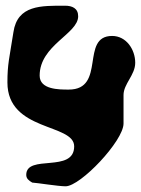

<svg xmlns="http://www.w3.org/2000/svg" viewBox="-20 -620 494 673"><path d="M93 20C111 21 184 33 210 33C262 33 413 -126 413 -187V-287C413 -326 454 -357 454 -400C454 -446 423 -494 373 -494C260 -494 353 -306 221 -306C186 -306 119 -306 119 -355C119 -462 254 -501 254 -563C254 -591 233 -600 208 -600C125 -600 41 -603 27 -507C13 -417 6 -396 6 -331C6 -158 240 -188 240 -107C240 -12 72 -81 72 -7C72 6 81 13 93 20Z"/></svg>

Font: Charger
Style: Overspray
Weight: 400
Designer: Jasper
Foundry: Cannot Into Space Fonts
Version: Version 0.980